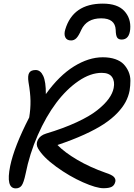

<svg xmlns="http://www.w3.org/2000/svg" viewBox="-20 -999 739 1059"><path d="M546.9 -979Q627.9 -979 665.5 -938.5Q703.1 -897.9 698.2 -837.9Q692.9 -780.8 650.9 -780.8Q633.3 -780.8 626 -792.2Q618.7 -803.7 618.2 -834Q615.2 -897.9 538.1 -897.9Q458 -897.9 428.2 -834Q413.6 -800.8 401.1 -788.3Q388.7 -775.9 372.1 -775.9Q348.6 -775.9 340.3 -793Q332 -810.1 339.8 -835.9Q382.3 -979 546.9 -979ZM66.9 40Q11.2 40 36.1 -83Q58.1 -189.9 141.1 -351.1Q148.9 -398.9 148.2 -442.9Q147.5 -486.8 137.2 -545.9Q131.8 -581.1 140.9 -596.9Q149.9 -612.8 176.8 -612.8Q203.1 -612.8 218.3 -580.6Q233.4 -548.3 232.9 -480Q306.2 -582 387.7 -632.6Q469.2 -683.1 546.9 -683.1Q585.9 -683.1 615.5 -672.9Q645 -662.6 661.9 -645Q678.7 -627.4 689 -604Q699.2 -580.6 699.2 -554Q699.2 -527.3 694.8 -499Q688.5 -466.3 672.6 -436.5Q656.7 -406.7 626.7 -375.2Q596.7 -343.8 553 -314.9Q509.3 -286.1 444.6 -256.6Q379.9 -227.1 296.9 -199.2Q336.9 -158.2 406.7 -117.2Q476.6 -76.2 563 -45.9Q596.2 -35.2 607.7 -23.7Q619.1 -12.2 616.2 2.9Q611.3 23.4 596.4 31.2Q581.5 39.1 550.8 39.1Q511.2 39.1 437.3 6.3Q363.3 -26.4 290.3 -79.3Q217.3 -132.3 189.9 -180.2Q176.3 -203.1 188.7 -227.5Q201.2 -252 233.9 -262.2Q330.1 -291 402.3 -324.5Q474.6 -357.9 516.1 -390.9Q557.6 -423.8 579.3 -453.9Q601.1 -483.9 606.9 -513.2Q614.3 -549.8 598.4 -573.5Q582.5 -597.2 541 -597.2Q479 -597.2 413.1 -552.2Q347.2 -507.3 290.5 -432.1Q233.9 -356.9 188.5 -253.9Q143.1 -150.9 121.1 -40Q110.8 8.8 99.4 24.4Q87.9 40 66.9 40Z"/></svg>

Font: Shantell Sans Bouncy
Style: Italic
Weight: 400
Italic angle: -11.31°
Designer: Stephen Nixon, Anya Danilova, Shantell Martin
Foundry: Arrow Type
Version: Version 1.006;[9816181b4]